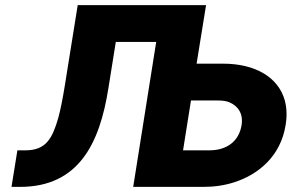

<svg xmlns="http://www.w3.org/2000/svg" viewBox="-20 -731 1141 751"><path d="M25 0H58C288 0 370 -170 404 -386L433 -567H591L501 0H776C819 0 859 -6 896 -18C993 -49 1078 -122 1097 -241C1103 -276 1102 -308 1094 -338C1069 -428 980 -482 852 -482H749L786 -711H284L233 -393C225 -344 217 -303 208 -270C185 -190 160 -143 80 -143H48ZM696 -143 727 -338H830C850 -338 865 -336 877 -331C910 -317 932 -288 925 -242C915 -179 868 -143 799 -143Z"/></svg>

Font: Asimov Pro
Style: UltObl
Weight: 900
Designer: Google
Version: Version 2.000980; 2014